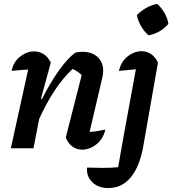

<svg xmlns="http://www.w3.org/2000/svg" viewBox="-20 -753 875 975"><path d="M35 0 123 -400Q106 -399 86.5 -397.5Q67 -396 39 -393Q48 -439 82 -465.5Q116 -492 153 -492Q180 -492 202 -478Q224 -464 238 -435L188 -252L193 -250Q235 -333 279.5 -395.5Q324 -458 363 -486Q385 -490 398 -490Q447 -490 475.5 -463.5Q504 -437 504 -394Q504 -377 500 -361L435 -83Q461 -85 479 -88Q497 -91 515 -95Q504 -47 469.5 -20Q435 7 397 7Q370 7 348 -8.5Q326 -24 314 -55L395 -372Q373 -392 349 -403Q303 -361 260 -297Q217 -233 179 -149L150 0ZM782 -435 707 -7Q689 93 644 147.5Q599 202 530 202Q479 202 448.5 172Q418 142 422 98Q458 99 499.5 99.5Q541 100 580 96Q589 47 595.5 7.5Q602 -32 610 -74L670 -401Q647 -399 626 -397Q605 -395 584 -393Q594 -439 627.5 -466Q661 -493 699 -493Q725 -493 747 -478.5Q769 -464 782 -435ZM778 -733Q800 -714 815.5 -687Q831 -660 835 -632Q817 -610 790 -594Q763 -578 734 -574Q713 -592 697 -619Q681 -646 675 -676Q695 -697 722 -712.5Q749 -728 778 -733Z"/></svg>

Font: Piazzolla SemiBold
Style: Italic
Weight: 600
Italic angle: -11.3°
Designer: Juan Pablo del Peral
Foundry: Huerta Tipografica
Version: Version 1.330